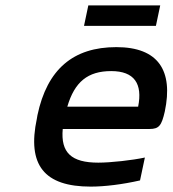

<svg xmlns="http://www.w3.org/2000/svg" viewBox="-20 -684 641 713"><path d="M592 -270C624 -422 568 -509 412 -509C252 -509 155 -427 119 -256L117 -244C80 -71 144 9 317 9C368 9 434 1 500 -14L518 -99C472 -89 392 -80 345 -80C245 -80 205 -117 213 -205H535C571 -205 580 -218 592 -270ZM230 -288C257 -380 306 -420 393 -420C479 -420 510 -373 493 -288ZM292 -588H559L575 -664H308Z"/></svg>

Font: LT Wave Mono Medium
Style: Italic
Weight: 500
Designer: Daniel Lyons
Version: Version 2.5 (Glyphs App)